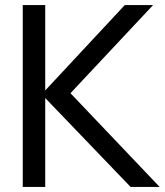

<svg xmlns="http://www.w3.org/2000/svg" viewBox="-20 -740 652 760"><path d="M70 0V-720H159V-382L474 -720H586L259 -371L612 0H497L159 -352V0Z"/></svg>

Font: Manrope Medium
Style: Medium
Weight: 500
Designer: Mikhail Sharanda
Foundry: Mikhail Sharanda
Version: Version 4.000;hotconv 1.0.109;makeotfexe 2.5.65596